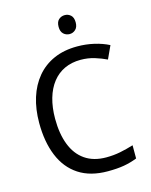

<svg xmlns="http://www.w3.org/2000/svg" viewBox="-134 -1001 862 1096"><g transform="rotate(-15 297.0 -452.5)"><path d="M378 -645Q325 -645 283 -625.5Q241 -606 211.5 -568.5Q182 -531 166.5 -477.5Q151 -424 151 -357Q151 -269 176 -204Q201 -139 251.5 -104Q302 -69 377 -69Q421 -69 460.5 -77Q500 -85 539 -97V-19Q501 -4 461 3Q421 10 365 10Q262 10 193.5 -35Q125 -80 91 -163Q57 -246 57 -358Q57 -439 78 -506Q99 -573 140 -622Q181 -671 241 -697.5Q301 -724 379 -724Q430 -724 478 -713Q526 -702 565 -682L530 -606Q499 -621 460.5 -633Q422 -645 378 -645ZM357 -915Q377 -915 392 -901.5Q407 -888 407 -859Q407 -831 392 -817Q377 -803 357 -803Q336 -803 321 -817Q306 -831 306 -859Q306 -888 321 -901.5Q336 -915 357 -915Z"/></g></svg>

Font: Noto Sans Display
Style: Regular
Weight: 400
Designer: Monotype Design Team
Foundry: Monotype Imaging Inc.
Version: Version 2.003